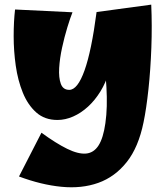

<svg xmlns="http://www.w3.org/2000/svg" viewBox="-20 -502 715 829"><path d="M62 260 159 71Q222 117 270 140.5Q318 164 351.5 161Q385 158 405.5 126Q426 94 435 30Q440 -5 441 -44Q442 -83 439.5 -126.5Q437 -170 431.5 -220Q426 -270 417 -327Q408 -384 397 -450L633 -482Q637 -391 633.5 -296Q630 -201 621 -117Q612 -33 600 25Q578 134 527 198Q476 262 404.5 287.5Q333 313 245.5 304.5Q158 296 62 260ZM228 16Q173 16 136.5 -16.5Q100 -49 78.5 -102Q57 -155 48 -218.5Q39 -282 39 -345.5Q39 -409 45 -461L293 -449Q283 -424 270.5 -383Q258 -342 248 -296Q238 -250 235.5 -208.5Q233 -167 242.5 -140.5Q252 -114 279 -114Q297 -114 313.5 -135Q330 -156 345 -198Q360 -240 373 -303Q386 -366 397 -450L464 -290Q464 -238 450.5 -191.5Q437 -145 413.5 -107Q390 -69 360 -41.5Q330 -14 296 1Q262 16 228 16Z"/></svg>

Font: Marhey Light
Style: Regular
Weight: 300
Designer: Nur Syamsi & Bustanul Arifin
Foundry: Namelatype
Version: Version 1.000